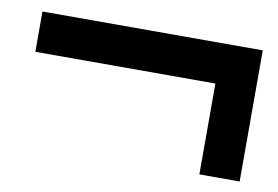

<svg xmlns="http://www.w3.org/2000/svg" viewBox="-47 -481 667 460"><g transform="rotate(10 287.0 -250.5)"><path d="M23 -312V-410H559V-91H461V-312Z"/></g></svg>

Font: Osterbar
Style: Regular
Weight: 500
Width: 3
Designer: Peter Wiegel, Basierend auf Erbar schmal-halbfette Grotesk v. Jacob Erbar
Foundry: Peter Wiegel
Version: Version 1.0